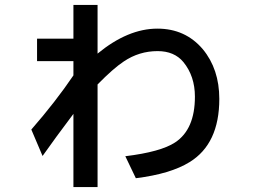

<svg xmlns="http://www.w3.org/2000/svg" viewBox="-20 -696 1039 784"><path d="M279.8 -675.8H378.4V-477.1Q502.4 -579.1 622.6 -579.1Q736.8 -579.1 808.1 -495.1Q875.5 -413.6 875.5 -292Q875.5 -108.9 754.4 -34.2Q676.3 14.2 534.7 31.7L491.7 -58.1Q636.2 -75.7 694.8 -114.3Q775.9 -167.5 775.9 -301.3Q775.9 -384.8 729 -442.4Q691.9 -487.3 623.5 -487.3Q548.3 -487.3 485.8 -445.3Q442.9 -417 378.4 -351.1V67.9H279.8V-231Q206.5 -133.8 153.8 -59.1L107.9 -167Q207.5 -281.2 279.8 -388.2V-446.3H131.3V-538.1H279.8Z"/></svg>

Font: UDEV Gothic 35
Style: Bold
Weight: 700
Version: v2.1.0; ttfautohint (v1.8.4.7-5d5b-dirty) -l 6 -r 45 -G 200 